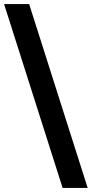

<svg xmlns="http://www.w3.org/2000/svg" viewBox="-50 -880 454 950"><path d="M94.2 -859.9 383.8 49.8H259.8L-29.8 -859.9Z"/></svg>

Font: Sinkin Sans 600 SemiBold
Style: Regular
Weight: 600
Designer: Keith Bates
Foundry: K-Type
Version: Sinkin Sans (version 1.0)  by Keith Bates   •   © 2014   www